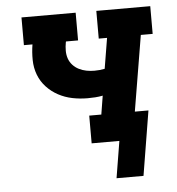

<svg xmlns="http://www.w3.org/2000/svg" viewBox="-50 -567 699 759"><g transform="rotate(-5 300.0 -187.0)"><path d="M382 146 406 0H296V-110H344L356 -184Q341 -181 326 -180Q311 -179 296 -179Q265 -179 235.5 -185Q206 -191 180 -205Q154 -219 134 -240.5Q114 -262 103.5 -289.5Q93 -317 92.5 -348Q92 -379 97 -410H63V-520H278V-410H230L229 -406Q226 -390 226 -373.5Q226 -357 231 -342.5Q236 -328 246.5 -316.5Q257 -305 271 -298Q285 -291 300.5 -288Q316 -285 332 -285Q343 -285 353 -286Q363 -287 373 -289L393 -410H360V-520H574V-410H527L477 -110H531L489 146Z"/></g></svg>

Font: Iosevka Etoile XBdObl
Style: Regular
Weight: 800
Italic angle: -9°
Designer: Belleve Invis
Foundry: Belleve Invis
Version: Version 15.5.2; ttfautohint (v1.8.4)